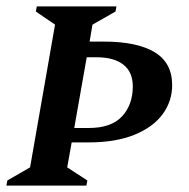

<svg xmlns="http://www.w3.org/2000/svg" viewBox="-24 -580 591 600"><path d="M-4 0 -1 -16 70 -57 148 -503 88 -544 91 -560H340L337 -544L265 -503L256 -450H301Q404 -450 459 -417Q514 -384 514 -314Q514 -264 484.5 -223.5Q455 -183 396.5 -159Q338 -135 253 -135H200L186 -57L249 -16L246 0ZM279 -401H247L208 -180H253Q324 -180 357.5 -216.5Q391 -253 391 -310Q391 -355 361.5 -378Q332 -401 279 -401Z"/></svg>

Font: Spectral SC SemiBold
Style: Italic
Weight: 600
Italic angle: -10°
Designer: Jean-Baptiste Levee
Foundry: Production Type
Version: Version 2.001